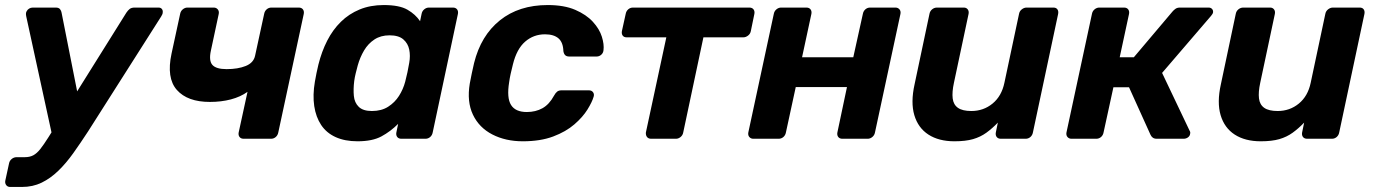

<svg xmlns="http://www.w3.org/2000/svg" viewBox="-39 -550 5449 761"><path d="M1 191Q-9 191 -14.5 183.5Q-20 176 -18 166L-3 97Q-1 87 7.5 80Q16 73 27 73H59Q79 73 93 65.5Q107 58 120.5 41Q134 24 153 -6L462 -500Q468 -509 475 -514.5Q482 -520 495 -520H589Q598 -520 602.5 -514.5Q607 -509 606 -501Q606 -494 600 -485L310 -29Q280 17 251.5 57Q223 97 192 127Q161 157 126 174Q91 191 48 191ZM168 -12 65 -485Q62 -499 67 -506Q70 -512 76.5 -516Q83 -520 91 -520H182Q194 -520 199 -513.5Q204 -507 205 -500L279 -126Z M927 0Q916 0 910.5 -7Q905 -14 907 -25L942 -186Q914 -166 876 -156Q838 -146 793 -146Q704 -146 662 -193.5Q620 -241 641 -338L675 -495Q677 -506 685.5 -513Q694 -520 704 -520H808Q818 -520 824 -513Q830 -506 828 -495L797 -350Q788 -309 803 -292.5Q818 -276 859 -276Q904 -276 935 -288.5Q966 -301 972 -329L1008 -495Q1010 -506 1018 -513Q1026 -520 1037 -520H1145Q1156 -520 1161.5 -513Q1167 -506 1165 -495L1064 -25Q1062 -14 1054 -7Q1046 0 1035 0Z M1378 10Q1328 10 1291.5 -6.5Q1255 -23 1234 -54.5Q1213 -86 1206.5 -129.5Q1200 -173 1209 -226Q1212 -245 1215.5 -260.5Q1219 -276 1223 -294Q1236 -346 1258 -389Q1280 -432 1312 -463.5Q1344 -495 1386.5 -512.5Q1429 -530 1482 -530Q1544 -530 1576 -511.5Q1608 -493 1626 -466L1632 -495Q1634 -506 1642.5 -513Q1651 -520 1661 -520H1756Q1767 -520 1772.5 -513Q1778 -506 1776 -495L1676 -25Q1674 -14 1666 -7Q1658 0 1647 0H1552Q1541 0 1535.5 -7Q1530 -14 1532 -25L1539 -59Q1509 -29 1473 -9.5Q1437 10 1378 10ZM1435 -110Q1473 -110 1499.5 -127Q1526 -144 1542.5 -170Q1559 -196 1567 -226Q1572 -245 1576 -264Q1580 -283 1583 -301Q1588 -329 1583 -353.5Q1578 -378 1559.5 -394Q1541 -410 1505 -410Q1470 -410 1445 -393.5Q1420 -377 1404 -350Q1388 -323 1379 -291Q1375 -276 1371 -260Q1367 -244 1365 -229Q1361 -197 1363.5 -170Q1366 -143 1383 -126.5Q1400 -110 1435 -110Z M2033 10Q1965 10 1912.5 -17Q1860 -44 1835.5 -95.5Q1811 -147 1823 -219Q1826 -235 1831 -259.5Q1836 -284 1840 -300Q1867 -409 1942.5 -469.5Q2018 -530 2132 -530Q2197 -530 2241 -511Q2285 -492 2311 -463.5Q2337 -435 2346.5 -404.5Q2356 -374 2353 -351Q2352 -340 2344 -333Q2336 -326 2326 -326H2217Q2207 -326 2201.5 -331Q2196 -336 2194 -347Q2193 -382 2174.5 -398Q2156 -414 2121 -414Q2076 -414 2042.5 -385Q2009 -356 1994 -295Q1989 -276 1985 -257.5Q1981 -239 1979 -224Q1969 -162 1986.5 -134Q2004 -106 2049 -106Q2084 -106 2111 -121Q2138 -136 2157 -171Q2163 -182 2169.5 -187Q2176 -192 2187 -192H2295Q2306 -192 2311.5 -184.5Q2317 -177 2314 -167Q2308 -146 2289.5 -116Q2271 -86 2237.5 -57Q2204 -28 2153.5 -9Q2103 10 2033 10Z M2542 0Q2531 0 2525.5 -7Q2520 -14 2521 -25L2602 -402H2445Q2434 -402 2429 -409Q2424 -416 2426 -427L2441 -495Q2443 -506 2451 -513Q2459 -520 2470 -520H2931Q2942 -520 2947.5 -513Q2953 -506 2951 -495L2937 -427Q2935 -416 2926 -409Q2917 -402 2907 -402H2749L2669 -25Q2667 -14 2658.5 -7Q2650 0 2640 0Z M2947 0Q2937 0 2931 -7Q2925 -14 2927 -25L3028 -495Q3030 -506 3038.5 -513Q3047 -520 3057 -520H3157Q3168 -520 3173.5 -513Q3179 -506 3177 -495L3140 -323H3343L3381 -495Q3383 -506 3391 -513Q3399 -520 3410 -520H3510Q3520 -520 3526 -513Q3532 -506 3530 -495L3429 -25Q3427 -14 3418.5 -7Q3410 0 3400 0H3300Q3289 0 3283.5 -7Q3278 -14 3280 -25L3318 -205H3115L3076 -25Q3074 -14 3066 -7Q3058 0 3047 0Z M3744 10Q3682 10 3641 -16.5Q3600 -43 3585 -93.5Q3570 -144 3586 -216L3645 -495Q3647 -506 3655.5 -513Q3664 -520 3675 -520H3781Q3791 -520 3796.5 -513Q3802 -506 3800 -495L3742 -222Q3734 -185 3737 -160Q3740 -135 3758 -122.5Q3776 -110 3811 -110Q3859 -110 3895 -139.5Q3931 -169 3942 -222L4000 -495Q4002 -506 4011 -513Q4020 -520 4030 -520H4136Q4147 -520 4152 -513Q4157 -506 4155 -495L4055 -25Q4053 -14 4045 -7Q4037 0 4026 0H3928Q3917 0 3911.5 -7Q3906 -14 3908 -25L3916 -64Q3894 -41 3870.5 -24Q3847 -7 3817.5 1.5Q3788 10 3744 10Z M4208 0Q4198 0 4192 -7Q4186 -14 4188 -25L4289 -495Q4291 -506 4299.5 -513Q4308 -520 4318 -520H4416Q4427 -520 4432.5 -513Q4438 -506 4436 -495L4399 -323H4455L4608 -504Q4613 -510 4620 -515Q4627 -520 4638 -520H4751Q4760 -520 4765 -514.5Q4770 -509 4769 -501Q4768 -495 4761 -487L4567 -261L4676 -32Q4678 -29 4678.5 -26Q4679 -23 4678 -19Q4677 -11 4669.5 -5.5Q4662 0 4652 0H4546Q4536 0 4530 -4.5Q4524 -9 4521 -16L4436 -204H4374L4335 -25Q4333 -14 4325 -7Q4317 0 4306 0Z M4958 10Q4896 10 4855 -16.5Q4814 -43 4799 -93.5Q4784 -144 4800 -216L4859 -495Q4861 -506 4869.5 -513Q4878 -520 4889 -520H4995Q5005 -520 5010.5 -513Q5016 -506 5014 -495L4956 -222Q4948 -185 4951 -160Q4954 -135 4972 -122.5Q4990 -110 5025 -110Q5073 -110 5109 -139.5Q5145 -169 5156 -222L5214 -495Q5216 -506 5225 -513Q5234 -520 5244 -520H5350Q5361 -520 5366 -513Q5371 -506 5369 -495L5269 -25Q5267 -14 5259 -7Q5251 0 5240 0H5142Q5131 0 5125.5 -7Q5120 -14 5122 -25L5130 -64Q5108 -41 5084.5 -24Q5061 -7 5031.5 1.5Q5002 10 4958 10Z"/></svg>

Font: Rubik SemiBold
Style: Italic
Weight: 600
Italic angle: -12°
Designer: Hubert and Fischer
Foundry: Hubert and Fischer
Version: Version 2.300;gftools[0.9.30]